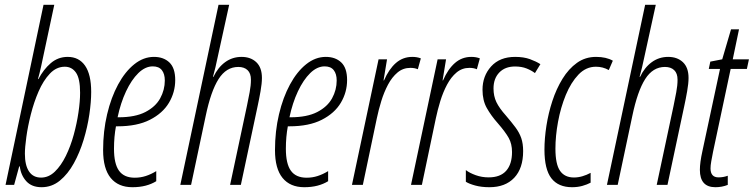

<svg xmlns="http://www.w3.org/2000/svg" viewBox="-20 -780 3180 810"><path d="M155.3 9.8Q113.8 9.8 90.8 -15.6Q67.9 -41 63.5 -78.1H61L39.6 0H3.4L163.6 -759.8H209L153.3 -499Q149.4 -481.9 146.5 -470Q143.6 -458 140.1 -446.3H142.1Q163.6 -487.3 194.3 -513.7Q225.1 -540 265.6 -540Q313 -540 338.9 -502.9Q364.7 -465.8 364.7 -392.1Q364.7 -350.1 356.9 -297.1Q349.1 -244.1 332.8 -190.2Q316.4 -136.2 291.5 -91.1Q266.6 -45.9 232.7 -18.1Q198.7 9.8 155.3 9.8ZM153.3 -30.8Q185.5 -30.8 211.7 -56.2Q237.8 -81.5 257.8 -122.3Q277.8 -163.1 291 -211.2Q304.2 -259.3 311 -305.9Q317.9 -352.5 317.9 -388.7Q317.9 -448.7 300.5 -473.6Q283.2 -498.5 253.4 -498.5Q217.8 -498.5 190.2 -469.2Q162.6 -439.9 142.8 -394.3Q123 -348.6 110.1 -297.6Q97.2 -246.6 91.1 -201.9Q85 -157.2 85 -131.8Q85 -83 102.3 -56.9Q119.6 -30.8 153.3 -30.8Z M538.6 9.8Q479 9.8 447 -29.3Q415 -68.4 415 -146.5Q415 -226.6 431.9 -297.9Q448.7 -369.1 478.3 -423.6Q507.8 -478 546.6 -509Q585.4 -540 629.4 -540Q669.9 -540 694.6 -516.6Q719.2 -493.2 719.2 -442.4Q719.2 -391.1 692.9 -346.7Q666.5 -302.2 612.5 -274.7Q558.6 -247.1 475.6 -247.1H469.2Q460.9 -203.1 460.9 -152.8Q460.9 -88.9 482.2 -59.6Q503.4 -30.3 548.3 -30.3Q572.8 -30.3 594.7 -37.4Q616.7 -44.4 639.2 -58.1V-15.6Q619.6 -3.4 594.5 3.2Q569.3 9.8 538.6 9.8ZM476.1 -285.2H480.5Q550.3 -285.2 593.3 -307.4Q636.2 -329.6 655.8 -365.2Q675.3 -400.9 675.3 -440.4Q675.3 -468.3 662.8 -484.1Q650.4 -500 624.5 -500Q592.8 -500 563.7 -471.7Q534.7 -443.4 511.7 -394.5Q488.8 -345.7 476.1 -285.2Z M740.7 0 901.9 -759.8H946.8L897.9 -537.1Q894 -516.6 888.9 -496.1Q883.8 -475.6 878.4 -455.6H880.4Q899.4 -495.6 929.9 -517.8Q960.4 -540 999 -540Q1037.6 -540 1061.3 -517.6Q1085 -495.1 1085 -451.2Q1085 -428.2 1079.1 -394.8Q1073.2 -361.3 1066.9 -332.5L996.1 0H950.7L1022 -334.5Q1027.8 -362.8 1033.2 -391.1Q1038.6 -419.4 1038.6 -443.8Q1038.6 -470.7 1024.4 -484.1Q1010.3 -497.6 985.4 -497.6Q934.6 -497.6 902.1 -446.5Q869.6 -395.5 847.7 -290.5L786.1 0Z M1263.7 9.8Q1204.1 9.8 1172.1 -29.3Q1140.1 -68.4 1140.1 -146.5Q1140.1 -226.6 1157 -297.9Q1173.8 -369.1 1203.4 -423.6Q1232.9 -478 1271.7 -509Q1310.5 -540 1354.5 -540Q1395 -540 1419.7 -516.6Q1444.3 -493.2 1444.3 -442.4Q1444.3 -391.1 1418 -346.7Q1391.6 -302.2 1337.6 -274.7Q1283.7 -247.1 1200.7 -247.1H1194.3Q1186 -203.1 1186 -152.8Q1186 -88.9 1207.3 -59.6Q1228.5 -30.3 1273.4 -30.3Q1297.9 -30.3 1319.8 -37.4Q1341.8 -44.4 1364.3 -58.1V-15.6Q1344.7 -3.4 1319.6 3.2Q1294.4 9.8 1263.7 9.8ZM1201.2 -285.2H1205.6Q1275.4 -285.2 1318.4 -307.4Q1361.3 -329.6 1380.9 -365.2Q1400.4 -400.9 1400.4 -440.4Q1400.4 -468.3 1387.9 -484.1Q1375.5 -500 1349.6 -500Q1317.9 -500 1288.8 -471.7Q1259.8 -443.4 1236.8 -394.5Q1213.9 -345.7 1201.2 -285.2Z M1464.8 0 1577.1 -529.8H1612.8L1598.1 -440.9H1600.1Q1620.6 -488.3 1650.1 -514.2Q1679.7 -540 1719.2 -540Q1739.7 -540 1755.4 -533.7L1742.7 -487.8Q1729.5 -493.7 1711.4 -493.7Q1680.2 -493.7 1657 -474.1Q1633.8 -454.6 1616.9 -422.9Q1600.1 -391.1 1588.6 -353.8Q1577.1 -316.4 1569.8 -281.2L1510.7 0Z M1713.9 0 1826.2 -529.8H1861.8L1847.2 -440.9H1849.1Q1869.6 -488.3 1899.2 -514.2Q1928.7 -540 1968.3 -540Q1988.8 -540 2004.4 -533.7L1991.7 -487.8Q1978.5 -493.7 1960.4 -493.7Q1929.2 -493.7 1906 -474.1Q1882.8 -454.6 1866 -422.9Q1849.1 -391.1 1837.6 -353.8Q1826.2 -316.4 1818.8 -281.2L1759.8 0Z M2044.9 9.8Q2011.2 9.8 1985.1 2.7Q1959 -4.4 1945.3 -13.2V-62.5Q1960.9 -50.3 1986.8 -41Q2012.7 -31.7 2041.5 -31.7Q2090.8 -31.7 2115.5 -59.6Q2140.1 -87.4 2140.1 -138.7Q2140.1 -172.9 2126.2 -198Q2112.3 -223.1 2079.6 -260.7Q2051.8 -292 2033.7 -324.2Q2015.6 -356.4 2015.6 -401.4Q2015.6 -459.5 2052 -499.8Q2088.4 -540 2153.3 -540Q2189.5 -540 2215.6 -530.5Q2241.7 -521 2259.8 -509.3L2236.8 -471.7Q2222.2 -482.9 2201.4 -491.2Q2180.7 -499.5 2152.8 -499.5Q2110.8 -499.5 2086.4 -474.1Q2062 -448.7 2062 -406.7Q2062 -374.5 2074.2 -349.1Q2086.4 -323.7 2114.3 -292.5Q2138.2 -264.6 2154.5 -242.7Q2170.9 -220.7 2179 -197.5Q2187 -174.3 2187 -142.6Q2187 -69.8 2149.4 -30Q2111.8 9.8 2044.9 9.8Z M2393.6 9.8Q2335.4 9.8 2306.2 -27.8Q2276.9 -65.4 2276.9 -148.9Q2276.9 -195.8 2285.2 -249.3Q2293.5 -302.7 2310.3 -354Q2327.1 -405.3 2353 -447.5Q2378.9 -489.7 2414.1 -514.9Q2449.2 -540 2494.6 -540Q2537.6 -540 2565.4 -523.9L2548.3 -484.4Q2523.4 -498.5 2494.1 -498.5Q2452.1 -498.5 2420.4 -465.3Q2388.7 -432.1 2366.9 -379.2Q2345.2 -326.2 2334.2 -266.1Q2323.2 -206.1 2323.2 -152.8Q2323.2 -86.9 2342.8 -59.1Q2362.3 -31.2 2401.4 -31.2Q2418.9 -31.2 2436.8 -36.4Q2454.6 -41.5 2471.7 -50.8V-9.3Q2457 -1.5 2437 4.2Q2417 9.8 2393.6 9.8Z M2540.5 0 2701.7 -759.8H2746.6L2697.8 -537.1Q2693.8 -516.6 2688.7 -496.1Q2683.6 -475.6 2678.2 -455.6H2680.2Q2699.2 -495.6 2729.7 -517.8Q2760.3 -540 2798.8 -540Q2837.4 -540 2861.1 -517.6Q2884.8 -495.1 2884.8 -451.2Q2884.8 -428.2 2878.9 -394.8Q2873 -361.3 2866.7 -332.5L2795.9 0H2750.5L2821.8 -334.5Q2827.6 -362.8 2833 -391.1Q2838.4 -419.4 2838.4 -443.8Q2838.4 -470.7 2824.2 -484.1Q2810.1 -497.6 2785.2 -497.6Q2734.4 -497.6 2701.9 -446.5Q2669.4 -395.5 2647.5 -290.5L2585.9 0Z M2998 9.8Q2932.6 9.8 2932.6 -63.5Q2932.6 -94.2 2943.4 -143.1L3017.6 -489.3H2970.2L2976.6 -520L3026.9 -529.8L3064 -656.2H3097.7L3071.3 -529.8H3139.6L3130.9 -489.3H3062.5L2988.3 -140.1Q2983.9 -117.7 2980.7 -99.9Q2977.5 -82 2977.5 -69.8Q2977.5 -31.7 3011.2 -31.7Q3031.7 -31.7 3050.3 -38.6V0Q3025.9 9.8 2998 9.8Z"/></svg>

Font: Open Sans Condensed Light
Style: Italic
Weight: 300
Width: 3
Italic angle: -12°
Designer: Monotype Design Team
Foundry: Monotype Imaging Inc.
Version: Version 3.000; ttfautohint (v1.8.4)